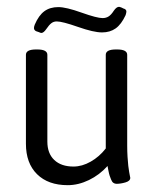

<svg xmlns="http://www.w3.org/2000/svg" viewBox="-20 -543 462 568"><path d="M95.1 -447.9 86.8 -450.7Q80.5 -453.8 80.5 -460.2Q80.5 -464.1 82.8 -470.1Q94.7 -497.8 111.4 -509.9Q128 -522 152.6 -522Q175.6 -522 221.2 -505.7Q266.7 -489.5 283.4 -489.5Q293.7 -489.5 301.2 -494.3Q308.8 -499 316.7 -511.3Q324.6 -522.8 332.1 -522.8Q334.1 -522.8 340.1 -520.4L344.8 -518Q353.9 -515.7 353.9 -508.9Q353.9 -505.4 351.6 -498.2Q338.9 -470.9 322.2 -459Q305.6 -447.1 281.8 -447.1Q257.2 -447.1 210.9 -463.3Q164.5 -479.6 147.8 -479.6Q138.7 -479.6 132 -474.4Q125.2 -469.3 116.9 -457Q109 -445.5 102.3 -445.5Q99.9 -445.5 95.1 -447.9ZM180.3 4.8Q122.5 4.8 89.6 -27.7Q56.7 -60.2 56.7 -117.7V-380.9Q56.7 -396.7 86.8 -396.7H90Q120.1 -396.7 120.1 -380.9V-124.1Q120.1 -89.2 140.5 -69.8Q160.9 -50.3 197.4 -50.3Q222.8 -50.3 248.3 -64.8Q273.9 -79.3 292.9 -103.8V-380.9Q292.9 -396.7 323 -396.7H326.2Q356.3 -396.7 356.3 -380.9V-112.2Q356.3 -94.7 357.3 -78.9Q358.3 -63 359.5 -52.5Q360.7 -42 362.1 -34.3Q363.5 -26.6 364.4 -22Q365.4 -17.4 365.4 -17Q365.4 -7.5 351.2 -3.4Q336.9 0.8 324.6 0.8Q319.5 0.8 315.3 -2.2Q311.1 -5.2 308.4 -12.5Q305.6 -19.8 304.2 -23.8Q302.8 -27.7 300.6 -38.8Q298.5 -49.9 298.1 -51.9Q274.3 -25.4 243 -10.3Q211.7 4.8 180.3 4.8Z"/></svg>

Font: Jaldi
Style: Regular
Weight: 400
Designer: Pablo Cosgaya and Nicolas Silva
Foundry: Omnibus-Type
Version: Version 1.001;PS 001.001;hotconv 1.0.70;makeotf.lib2.5.58329